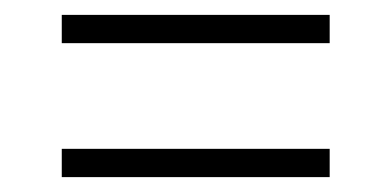

<svg xmlns="http://www.w3.org/2000/svg" viewBox="-20 -382 525 258"><path d="M63 -324V-362H423V-324ZM63 -144V-182H423V-144Z"/></svg>

Font: Saira Condensed ExtraLight
Style: Regular
Weight: 250
Width: 3
Designer: Hector Gatti with collaboration of the Omnibus-Type team
Foundry: Omnibus-Type
Version: Version 1.101